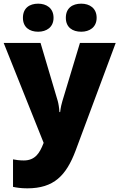

<svg xmlns="http://www.w3.org/2000/svg" viewBox="-21 -787 651 1047"><path d="M104 -690C104 -638 140 -614 187 -614C232 -614 271 -638 271 -690C271 -743 232 -767 187 -767C140 -767 104 -743 104 -690ZM338 -690C338 -638 374 -614 422 -614C467 -614 506 -638 506 -690C506 -743 467 -767 422 -767C374 -767 338 -743 338 -690ZM-1 -553 217 -8 215 -3C196 45 172 88 109 88C86 88 64 85 50 82V232C69 236 93 240 128 240C273 240 340 170 391 35L610 -553H415L319 -235C315 -222 310 -202 307 -176H303C302 -197 298 -222 294 -236L200 -553Z"/></svg>

Font: Noto Sans Kannada Black
Style: Regular
Weight: 900
Designer: Jelle Bosma - Monotype Design Team
Foundry: Monotype Imaging Inc.
Version: Version 2.005